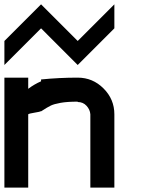

<svg xmlns="http://www.w3.org/2000/svg" viewBox="-20 -853 707 873"><path d="M390.8 0V-333.3Q389.2 -355 373.3 -372.1Q357.5 -389.2 333.3 -389.2V-390.8Q285 -390.8 255.4 -385.4Q225.8 -380 211.7 -373.3Q197.5 -366.7 166.7 -346.7V-347.5Q163.3 -345 137.5 -340.8Q111.7 -336.7 108.3 -333.3V0H0V-500H108.3V-449.2Q135.8 -470 166.7 -483.3V-491.7Q248.3 -500 333.3 -500Q401.7 -500 450.8 -450.8Q500 -401.7 500 -333.3V0ZM333.3 -557.5 166.7 -724.2Q131.7 -690 0 -557.5V-666.7L166.7 -833.3L333.3 -666.7L500 -833.3V-724.2Q465 -690 333.3 -557.5Z"/></svg>

Font: 0xA000-Mono
Style: Mono-Bold
Weight: 700
Version: Version 0.1